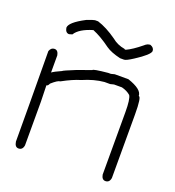

<svg xmlns="http://www.w3.org/2000/svg" viewBox="-116 -716 731 800"><g transform="rotate(20 250.0 -315.5)"><path d="M52.7 -453.1Q68.4 -453.1 72.3 -431.6V-355.5Q82.5 -363.3 113.3 -377Q113.3 -379.4 169.9 -402.3L230.5 -423.8Q230.5 -429.2 296.9 -435.5H308.6Q322.3 -439.5 324.2 -439.5H384.8Q449.2 -418 449.2 -388.7Q460.9 -388.7 460.9 -310.5V-29.3Q457.5 -7.8 439.5 -7.8Q423.8 -7.8 419.9 -29.3V-306.6Q419.9 -363.8 410.2 -378.9Q394.5 -392.6 371.1 -398.4H335.9Q334 -398.4 320.3 -394.5H294.9Q250.5 -390.6 201.2 -369.1Q167.5 -359.4 121.1 -334Q110.4 -334 84 -310.5Q79.1 -298.8 72.3 -298.8Q74.2 -249.5 74.2 -226.6V-33.2Q70.8 -11.7 52.7 -11.7Q36.6 -11.7 33.2 -35.2Q33.2 -166.5 31.2 -435.5Q37.6 -453.1 52.7 -453.1ZM169.9 -623H183.6Q224.1 -610.4 269.5 -578.1Q293.5 -558.1 326.2 -552.7Q326.2 -550.8 332 -550.8Q358.9 -563 396.5 -593.8Q408.7 -605.5 421.9 -605.5Q439.5 -599.1 439.5 -584Q438 -567.4 378.9 -529.3Q349.1 -509.8 339.8 -509.8H322.3Q280.3 -519.5 257.8 -535.2Q213.9 -567.4 177.7 -582Q119.1 -564.5 101.6 -535.2L87.9 -531.2Q72.3 -531.2 68.4 -552.7Q68.4 -576.7 134.8 -611.3Q165.5 -623 169.9 -623Z"/></g></svg>

Font: CEF Fonts CJK Mono
Style: Regular
Weight: 400
Designer: PartyBoss (派对大魔王)
Version: Release 2.25